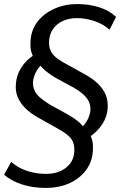

<svg xmlns="http://www.w3.org/2000/svg" viewBox="-24 -734 594 943"><path d="M202 189Q137 189 84.5 172Q32 155 -4 124L31 61Q51 79 78 92.5Q105 106 137 113Q169 120 202 120Q243 120 273.5 106Q304 92 322 67Q340 42 341 9Q343 -28 327 -50.5Q311 -73 271 -96L166 -155Q126 -177 100.5 -202.5Q75 -228 63 -257Q51 -286 54 -320Q56 -363 80.5 -402Q105 -441 148 -467L141 -451Q133 -466 128.5 -484.5Q124 -503 126 -532Q129 -588 161 -628.5Q193 -669 244 -691.5Q295 -714 355 -714Q413 -714 462.5 -698.5Q512 -683 546 -651L514 -588Q485 -615 441 -630Q397 -645 354 -645Q315 -645 284.5 -631Q254 -617 236.5 -591.5Q219 -566 217 -533Q215 -497 231 -473.5Q247 -450 288 -427L391 -370Q433 -347 458.5 -321.5Q484 -296 495.5 -267.5Q507 -239 505 -204Q503 -162 478 -123.5Q453 -85 410 -58L416 -77Q425 -62 429.5 -42.5Q434 -23 432 6Q429 62 397 103.5Q365 145 314.5 167Q264 189 202 189ZM138 -331Q137 -309 145.5 -290Q154 -271 173 -254.5Q192 -238 220 -221L312 -170Q340 -154 359.5 -138Q379 -122 389 -104L374 -105Q395 -124 407 -148Q419 -172 420 -194Q421 -216 412.5 -234.5Q404 -253 385.5 -270Q367 -287 337 -304L247 -353Q220 -369 200.5 -385.5Q181 -402 169 -419L186 -422Q163 -402 151.5 -378Q140 -354 138 -331Z"/></svg>

Font: Nunito Sans 10pt Medium
Style: Italic
Weight: 500
Italic angle: -9°
Designer: Vernon Adams
Foundry: Vernon Adams
Version: Version 3.101;gftools[0.9.27]